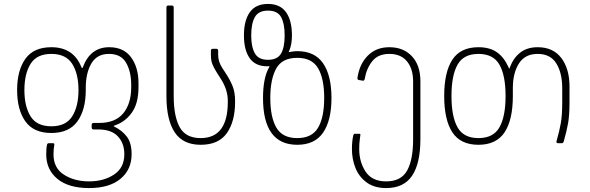

<svg xmlns="http://www.w3.org/2000/svg" viewBox="-20 -728 2998 976"><path d="M215 57Q215 24 219 8Q221 0 227 0H249Q258 0 256 8Q252 32 252 57Q252 126 305 160Q358 194 433 194Q507 194 559.5 159.5Q612 125 612 56Q612 0 579 -35Q546 -70 479 -70H456Q446 -70 446 -80V-93Q446 -103 456 -103H484Q566 -103 606.5 -152Q647 -201 647 -285V-296Q647 -364 621 -409Q595 -454 534 -454Q473 -454 444.5 -405.5Q416 -357 416 -281V-270Q416 -170 373.5 -111Q331 -52 241 -52Q151 -52 109 -111Q67 -170 67 -270Q67 -370 109 -429Q151 -488 241 -488Q354 -488 394 -386Q396 -382 398 -382Q400 -382 401 -386Q439 -488 535 -488Q609 -488 646.5 -436.5Q684 -385 684 -305V-285Q684 -202 649.5 -154.5Q615 -107 562 -90Q554 -87 562 -84Q602 -64 625.5 -32.5Q649 -1 649 56Q649 134 592.5 181Q536 228 433 228Q328 228 271.5 181Q215 134 215 57ZM241 -86Q315 -86 347 -136.5Q379 -187 379 -270Q379 -353 347 -403.5Q315 -454 241 -454Q167 -454 135.5 -403.5Q104 -353 104 -270Q104 -187 135.5 -136.5Q167 -86 241 -86Z M826 -240V-690Q826 -700 836 -700H853Q863 -700 863 -690V-240Q863 -137 893.5 -81.5Q924 -26 1000 -26Q1138 -26 1138 -210V-216Q1138 -272 1102 -328L1081 -361Q1067 -383 1059.5 -402Q1052 -421 1052 -450V-470Q1052 -480 1062 -480H1079Q1089 -480 1089 -470V-449Q1089 -415 1109 -384L1131 -350Q1151 -319 1163 -288.5Q1175 -258 1175 -215V-210Q1175 -110 1133 -51Q1091 8 1000 8Q910 8 868 -55.5Q826 -119 826 -240Z M1317 -230Q1317 -332 1348 -386Q1350 -392 1350 -392L1339 -391Q1278 -391 1249 -432.5Q1220 -474 1220 -548Q1220 -624 1250 -666Q1280 -708 1342 -708Q1404 -708 1434 -666Q1464 -624 1464 -548Q1464 -503 1451 -472Q1450 -470 1448.5 -466.5Q1447 -463 1448.5 -463Q1450 -463 1454 -464Q1476 -468 1491 -468Q1580 -468 1622.5 -406Q1665 -344 1665 -230Q1665 -116 1622.5 -54Q1580 8 1491 8Q1317 8 1317 -230ZM1342 -424Q1390 -424 1408.5 -455.5Q1427 -487 1427 -548Q1427 -608 1409 -641Q1391 -674 1342 -674Q1294 -674 1275.5 -641Q1257 -608 1257 -548Q1257 -490 1275.5 -457Q1294 -424 1342 -424ZM1491 -26Q1566 -26 1597 -79Q1628 -132 1628 -230Q1628 -328 1597 -381Q1566 -434 1491 -434Q1414 -434 1384 -379.5Q1354 -325 1354 -230Q1354 -132 1385 -79Q1416 -26 1491 -26Z M1769 30Q1769 -12 1776 -40Q1778 -48 1783 -48H1807Q1812 -48 1812 -43Q1812 -39 1809 -19.5Q1806 0 1806 30Q1806 95 1838.5 144.5Q1871 194 1943 194Q2019 194 2049.5 139Q2080 84 2080 -20V-314Q2080 -378 2049 -416Q2018 -454 1959 -454Q1902 -454 1872.5 -417Q1843 -380 1834 -327Q1832 -316 1823 -318L1806 -321Q1796 -322 1797 -332Q1807 -402 1849.5 -445Q1892 -488 1959 -488Q2031 -488 2074 -442Q2117 -396 2117 -315V-20Q2117 102 2075 165Q2033 228 1943 228Q1883 228 1844 199.5Q1805 171 1787 126Q1769 81 1769 30Z M2238 -240Q2238 -361 2279.5 -424.5Q2321 -488 2412 -488Q2470 -488 2506.5 -462Q2543 -436 2565 -386Q2568 -379 2569 -379Q2570 -379 2572 -386Q2590 -434 2625 -461Q2660 -488 2713 -488Q2792 -488 2833.5 -433Q2875 -378 2875 -288V-209Q2875 -143 2868 -103Q2861 -63 2846 -10Q2844 -4 2842 -2Q2840 0 2835 0H2818Q2806 0 2809 -10Q2824 -63 2831 -103Q2838 -143 2838 -209V-279Q2838 -357 2808 -405.5Q2778 -454 2713 -454Q2649 -454 2618 -405.5Q2587 -357 2587 -281V-240Q2587 -119 2545 -55.5Q2503 8 2412 8Q2321 8 2279.5 -55.5Q2238 -119 2238 -240ZM2412 -26Q2488 -26 2519 -81Q2550 -136 2550 -240Q2550 -344 2519 -399Q2488 -454 2412 -454Q2337 -454 2306 -399.5Q2275 -345 2275 -240Q2275 -135 2306 -80.5Q2337 -26 2412 -26Z"/></svg>

Font: Barlow GEO Extra Light
Style: Regular
Weight: 200
Designer: Jeremy Tribby
Foundry: Tribby Type
Version: Version 1.408